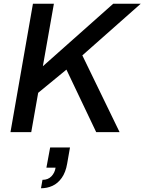

<svg xmlns="http://www.w3.org/2000/svg" viewBox="-20 -706 772 1026"><path d="M36 0 156 -686H268L209 -352L585 -686H732L420 -410L619 0H494L335 -334L184 -210L147 0ZM199 300 207 255Q237 255 255 236Q273 217 277 190H228L248 82H354L339 168Q331 215 310 244.5Q289 274 260.5 287Q232 300 199 300Z"/></svg>

Font: Archivo SemiBold Medium
Style: Italic
Weight: 500
Italic angle: -10°
Version: Version 2.001